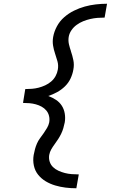

<svg xmlns="http://www.w3.org/2000/svg" viewBox="-20 -853 640 1026"><path d="M388 153Q358 153 330 149.5Q302 146 275 138Q248 130 224.5 116Q201 102 184 81Q167 60 161 32Q155 4 160 -25Q163 -41 167 -56Q171 -71 177.5 -86Q184 -101 194 -114.5Q204 -128 213.5 -141.5Q223 -155 231.5 -169.5Q240 -184 243 -199Q246 -217 242 -233.5Q238 -250 227.5 -262.5Q217 -275 202.5 -283Q188 -291 171.5 -295.5Q155 -300 138 -301.5Q121 -303 103 -303L115 -377Q133 -377 151 -378.5Q169 -380 186.5 -384.5Q204 -389 221.5 -397Q239 -405 253.5 -417.5Q268 -430 277 -446.5Q286 -463 289 -481Q293 -504 287 -525.5Q281 -547 274 -567.5Q267 -588 263.5 -610Q260 -632 264 -655Q269 -684 284 -712Q299 -740 323 -761Q347 -782 375.5 -796Q404 -810 433 -818Q462 -826 492 -829.5Q522 -833 552 -833L539 -759Q520 -759 501 -757.5Q482 -756 462.5 -751.5Q443 -747 424.5 -739.5Q406 -732 389.5 -720Q373 -708 361.5 -691Q350 -674 347 -655Q344 -635 348.5 -616Q353 -597 359 -580V-579Q367 -556 372 -531.5Q377 -507 372 -481Q368 -457 357 -433.5Q346 -410 327 -391.5Q308 -373 285 -360.5Q262 -348 238 -340Q260 -332 279 -319.5Q298 -307 310 -288.5Q322 -270 326 -246.5Q330 -223 326 -199Q323 -184 318.5 -168.5Q314 -153 307 -138.5Q300 -124 291 -110Q282 -96 272 -82.5Q262 -69 254 -55Q246 -41 243 -25Q240 -6 245.5 11Q251 28 263.5 40Q276 52 292.5 59.5Q309 67 326.5 71.5Q344 76 363 77.5Q382 79 401 79Z"/></svg>

Font: Iosevka Extended Oblique
Style: Regular
Weight: 400
Width: 7
Italic angle: -9°
Monospace: yes
Designer: Belleve Invis
Foundry: Belleve Invis
Version: Version 32.0.1; ttfautohint (v1.8.4)